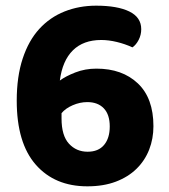

<svg xmlns="http://www.w3.org/2000/svg" viewBox="-20 -642 596 677"><path d="M478 -539Q478 -519 469 -501.5Q460 -484 447 -475Q421 -487 392 -494Q363 -501 337 -501Q274 -501 237 -464.5Q200 -428 191 -358Q211 -373 245.5 -386.5Q280 -400 320 -400Q411 -400 466 -348Q521 -296 521 -197Q521 -153 506 -114.5Q491 -76 461.5 -47Q432 -18 388.5 -1.5Q345 15 288 15Q173 15 106 -61.5Q39 -138 39 -287Q39 -372 60 -435.5Q81 -499 118.5 -540Q156 -581 207.5 -601.5Q259 -622 319 -622Q394 -622 436 -601.5Q478 -581 478 -539ZM289 -107Q327 -107 347 -131Q367 -155 367 -196Q367 -238 346 -260Q325 -282 288 -282Q262 -282 236.5 -271Q211 -260 197 -243V-224Q197 -164 223 -135.5Q249 -107 289 -107Z"/></svg>

Font: Baloo 2
Style: Bold
Weight: 700
Designer: Sarang Kulkarni and Ek Type
Foundry: Ek Type
Version: Version 1.640;hotconv 1.0.111;makeotfexe 2.5.65597; ttfautoh